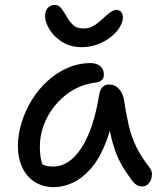

<svg xmlns="http://www.w3.org/2000/svg" viewBox="-20 -760 662 790"><path d="M202.2 10Q157 10 123.6 -11Q90.2 -32 72 -70.1Q53.8 -108.2 53.8 -159Q53.8 -207 68.9 -255.9Q84 -304.8 111 -348.7Q138 -392.6 175.6 -426.8Q213.2 -461 258.2 -480.7Q303.2 -500.4 353.8 -500.4Q376.6 -500.4 392 -488.1Q407.4 -475.8 407.4 -452Q407.4 -439.8 399.9 -431.5Q392.4 -423.2 377 -421Q307 -412.4 254.6 -372.2Q202.2 -332 173.1 -274.9Q144 -217.8 144 -155.8Q144 -127.4 148.8 -103.9Q153.6 -80.4 170.6 -43.4L119 -111.8Q141.6 -89.2 157.4 -82Q173.2 -74.8 200.4 -74.8Q264.2 -74.8 314.6 -150.7Q365 -226.6 388.4 -372Q391.6 -390.8 401.7 -401.6Q411.8 -412.4 428.8 -412.4Q453.4 -412.4 470 -393.7Q486.6 -375 490.8 -344.8Q499.6 -287.4 510.3 -241.6Q521 -195.8 541.1 -155.2Q561.2 -114.6 595.4 -70.2Q604 -59.8 604.9 -46.7Q605.8 -33.6 601.3 -21.2Q596.8 -8.8 587.5 -0.9Q578.2 7 565.2 7Q551 7 542.2 1.2Q533.4 -4.6 525.4 -14.4Q505.8 -40.6 488.8 -67.5Q471.8 -94.4 458 -128.9Q444.2 -163.4 434.3 -210.6Q424.4 -257.8 419.8 -323.4L452.6 -323.8Q439.4 -231.8 413.2 -167.6Q387 -103.4 352.2 -64.5Q317.4 -25.6 278.7 -7.8Q240 10 202.2 10ZM315.6 -566Q269.8 -566 235.8 -587.5Q201.8 -609 183.6 -639.1Q165.4 -669.2 165.4 -694Q165.4 -716 177 -727.9Q188.6 -739.8 206.4 -739.8Q221.8 -739.8 233.4 -724.4Q245 -709 257.4 -686.6Q268.6 -667.4 282.9 -655.1Q297.2 -642.8 325.2 -642.8Q338.8 -642.8 350.9 -647.2Q363 -651.6 374 -659.4Q385 -667.2 394.2 -675.6Q406.8 -686.4 417.3 -696.1Q427.8 -705.8 438.3 -712.4Q448.8 -719 459.8 -719Q472 -719 478.8 -710.4Q485.6 -701.8 485.6 -689Q485.6 -669.8 473 -648.7Q460.4 -627.6 437.1 -608.7Q413.8 -589.8 382.9 -577.9Q352 -566 315.6 -566Z"/></svg>

Font: Shantell Sans Light
Style: Regular
Weight: 300
Designer: Stephen Nixon, Anya Danilova, Shantell Martin
Foundry: Arrow Type
Version: Version 1.011;[c5ecc13dd]